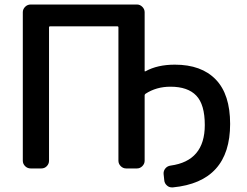

<svg xmlns="http://www.w3.org/2000/svg" viewBox="-20 -772 1095 851"><path d="M625 -356.4Q621.1 -353.5 621.1 -349.6V-59.6Q621.1 -45.9 610.8 -35.6Q600.6 -25.4 586.9 -25.4H539.1Q525.4 -25.4 515.1 -35.6Q504.9 -45.9 504.9 -59.6V-650.4Q504.9 -655.3 500 -655.3H202.1Q197.3 -655.3 197.3 -650.4V-59.6Q197.3 -45.9 187.5 -35.6Q177.7 -25.4 163.1 -25.4H116.2Q101.6 -25.4 91.3 -35.6Q81.1 -45.9 81.1 -59.6V-717.8Q81.1 -731.4 91.3 -741.7Q101.6 -752 116.2 -752H586.9Q600.6 -752 610.8 -741.7Q621.1 -731.4 621.1 -717.8V-458Q621.1 -454.1 625 -456.1Q677.7 -485.4 754.9 -485.4Q873 -485.4 936.5 -419.4Q1000 -353.5 1000 -222.7Q1000 34.2 746.1 58.6Q744.1 58.6 742.2 58.6Q729.5 58.6 720.7 50.8Q709 41 708 26.4L705.1 -1Q704.1 -14.6 712.9 -25.4Q721.7 -36.1 736.3 -38.1Q887.7 -58.6 887.7 -217.8Q887.7 -308.6 850.1 -348.1Q812.5 -387.7 735.4 -387.7Q672.9 -387.7 625 -356.4Z"/></svg>

Font: Gen Jyuu GothicL Medium
Style: Regular
Weight: 500
Designer: [Source Han Sans]
Ryoko NISHIZUKA  (kana & ideographs); Paul D. Hunt (Latin, Greek & Cyrillic); Wenlong ZHANG  (bopomofo
Version: Version 1.002.20150607